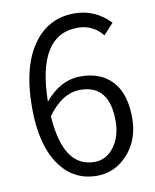

<svg xmlns="http://www.w3.org/2000/svg" viewBox="-85 -810 719 888"><g transform="rotate(-10 274.5 -366.0)"><path d="M125 -78Q57 -174 57 -348Q57 -551 139 -655Q209 -745 325 -745Q422 -745 492 -672L445 -621Q400 -677 328 -677Q139 -677 134 -364Q208 -453 303 -453Q398 -453 451 -395Q505 -336 505 -223Q505 -120 444 -53Q384 13 299 13Q190 13 125 -78ZM299 -52Q354 -52 390 -100Q427 -148 427 -223Q427 -392 290 -392Q205 -392 136 -295Q152 -52 299 -52Z"/></g></svg>

Font: Source Han Sans CN Normal
Style: Regular
Weight: 350
Designer: Ryoko NISHIZUKA 西塚涼子 (kana, bopomofo & ideographs); Paul D. Hunt (Latin, Greek & Cyrillic); Sandoll Communications 산돌커뮤니
Foundry: Adobe
Version: Version 2.004;hotconv 1.0.118;makeotfexe 2.5.65603